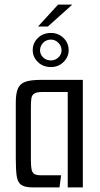

<svg xmlns="http://www.w3.org/2000/svg" viewBox="-20 -819 436 839"><path d="M126 0Q89 0 73 -11Q57 -22 53 -49.5Q49 -77 49 -128V-371Q49 -410 58 -431.5Q67 -453 90.5 -461.5Q114 -470 159 -470H342V0H276V-417H165Q140 -417 129.5 -410Q119 -403 117 -388.5Q115 -374 115 -348V-121Q115 -93 118 -78.5Q121 -64 130.5 -58.5Q140 -53 160 -53H247L240 0ZM203 -526Q168 -526 145.5 -548Q123 -570 123 -600Q123 -631 145.5 -653Q168 -675 203 -675Q235 -675 257.5 -653Q280 -631 280 -600Q280 -570 257.5 -548Q235 -526 203 -526ZM203 -555Q221 -555 235 -568Q249 -581 249 -599Q249 -618 235 -632Q221 -646 203 -646Q182 -646 168.5 -632Q155 -618 155 -599Q155 -581 168.5 -568Q182 -555 203 -555ZM146 -703 234 -799H296L189 -703Z"/></svg>

Font: Smooch Sans Thin Medium
Style: Regular
Weight: 500
Version: Version 1.010